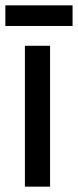

<svg xmlns="http://www.w3.org/2000/svg" viewBox="-26 -697 291 717"><path d="M67 0V-526H161V0ZM-6 -600V-677H245V-600Z"/></svg>

Font: Archivo Narrow Medium
Style: Regular
Weight: 500
Designer: Hector Gatti
Foundry: Omnibus-Type
Version: Version 3.002